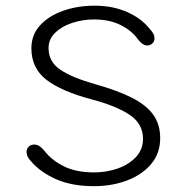

<svg xmlns="http://www.w3.org/2000/svg" viewBox="-20 -645 659 676"><path d="M310.5 10.5Q233 10.5 177.2 -14.2Q121.5 -39 89.5 -77Q73.5 -92.5 73.5 -110.5Q73.5 -121.5 81.2 -128.8Q89 -136 100.5 -136Q111 -136 119.5 -130.2Q128 -124.5 136 -114.5Q161 -81.5 204.2 -59.8Q247.5 -38 311.5 -38Q355.5 -38 395 -52Q434.5 -66 459 -92.5Q483.5 -119 483.5 -156Q483.5 -209 436.8 -240.5Q390 -272 303 -295Q196 -323.5 143.2 -364.2Q90.5 -405 90.5 -475Q90.5 -522.5 121.2 -556Q152 -589.5 202.8 -607.2Q253.5 -625 313.5 -625Q377 -625 428 -602.5Q479 -580 508.5 -541.5Q516 -534 520 -526.2Q524 -518.5 524 -510Q524 -498.5 516.2 -491.8Q508.5 -485 499 -485Q488.5 -485 480 -491.8Q471.5 -498.5 464.5 -508Q444 -537 404.8 -556.8Q365.5 -576.5 311.5 -576.5Q270.5 -576.5 233.8 -564.2Q197 -552 174 -529.5Q151 -507 151 -475.5Q151 -427.5 192.5 -399.5Q234 -371.5 317 -348Q393.5 -326.5 443.8 -301.2Q494 -276 519 -241.8Q544 -207.5 544 -158.5Q544 -105 512 -67.2Q480 -29.5 427 -9.5Q374 10.5 310.5 10.5Z"/></svg>

Font: Sono Monospace Light
Style: Regular
Weight: 300
Version: Version 2.112